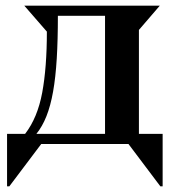

<svg xmlns="http://www.w3.org/2000/svg" viewBox="-20 -510 611 680"><path d="M5 150V-36H69Q113 -93 129.5 -182Q146 -271 146 -398L66 -490H546L472 -404V-36H556V150H548L435 0H126L13 150ZM352 -36V-454H185Q185 -369 181 -302.5Q177 -236 168 -185.5Q159 -135 144.5 -98.5Q130 -62 109 -36Z"/></svg>

Font: Bluu Next Cyrillic
Style: Bold
Weight: 700
Designer: Igor Stepanchenko
Foundry: Igor Stepanchenko
Version: Version 1.000